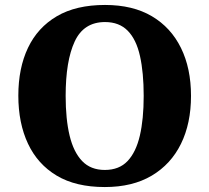

<svg xmlns="http://www.w3.org/2000/svg" viewBox="-20 -745 845 775"><path d="M403 10Q286 10 209 -36Q132 -82 93 -165Q54 -248 54 -359Q54 -470 93 -552Q132 -634 209.5 -679.5Q287 -725 404 -725Q516 -725 593 -679.5Q670 -634 710.5 -551.5Q751 -469 751 -358Q751 -247 710.5 -164.5Q670 -82 592.5 -36Q515 10 403 10ZM403 -59Q461 -59 495 -95Q529 -131 544.5 -197.5Q560 -264 560 -358Q560 -452 545 -519Q530 -586 495.5 -621Q461 -656 404 -656Q318 -656 281.5 -577.5Q245 -499 245 -358Q245 -264 261 -197.5Q277 -131 311.5 -95Q346 -59 403 -59Z"/></svg>

Font: Noto Serif Armenian ExtraBold
Style: Regular
Weight: 800
Version: Version 2.007